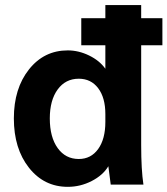

<svg xmlns="http://www.w3.org/2000/svg" viewBox="-20 -722 655 751"><path d="M297.9 -544.9V-650.9H392.1V-702.1H532.2V-650.9H615.2V-544.9H532.2V-154.8Q532.2 -58.1 541 0H413.1Q405.8 -52.7 403.8 -71.8Q382.8 -36.6 338.6 -13.9Q294.4 8.8 245.1 8.8Q152.3 8.8 93.3 -65.9Q34.2 -140.6 34.2 -258.8Q34.2 -376 93.3 -450.4Q152.3 -524.9 245.1 -524.9Q287.6 -524.9 328.6 -504.9Q369.6 -484.9 392.1 -453.1V-544.9ZM392.1 -245.1V-275.9Q392.1 -339.8 364 -377Q335.9 -414.1 288.1 -414.1Q236.3 -414.1 205.6 -372.1Q174.8 -330.1 174.8 -258.8Q174.8 -185.5 205.6 -142.8Q236.3 -100.1 288.1 -100.1Q335.9 -100.1 364 -139.2Q392.1 -178.2 392.1 -245.1Z"/></svg>

Font: LT Superior
Style: Bold
Weight: 400
Designer: Daniel Lyons
Foundry: LyonsType
Version: Version 1.000